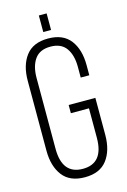

<svg xmlns="http://www.w3.org/2000/svg" viewBox="-126 -887 628 952"><g transform="rotate(-15 188.0 -411.0)"><path d="M214 -828V-743H174V-828ZM339 -529V-477H295V-532Q295 -592 269.5 -628Q244 -664 189 -664Q134 -664 108.5 -628Q83 -592 83 -532V-168Q83 -37 189 -37Q295 -37 295 -168V-319H202V-361H339V-171Q339 -91 302 -42.5Q265 6 188 6Q111 6 74 -42.5Q37 -91 37 -171V-529Q37 -609 74 -657.5Q111 -706 188 -706Q265 -706 302 -657.5Q339 -609 339 -529Z"/></g></svg>

Font: Bebas Neue Book
Style: Regular
Weight: 300
Designer: Ryoichi Tsunekawa
Foundry: Ryoichi Tsunekawa
Version: Version 1.003;PS 001.003;hotconv 1.0.88;makeotf.lib2.5.64775